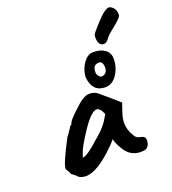

<svg xmlns="http://www.w3.org/2000/svg" viewBox="-139 -879 872 974"><g transform="rotate(-20 297.5 -392.5)"><path d="M89 -49Q89 -53 84.5 -60.5Q80 -68 76 -74Q68 -82 87 -126Q106 -170 138 -230Q144 -236 153.5 -251Q163 -266 166 -268Q166 -272 169 -275.5Q172 -279 176 -279L184 -295Q188 -304 223 -338Q258 -372 278 -384Q297 -397 319 -397Q343 -397 360 -383L387 -360Q417 -335 421 -331L458 -298L441 -248Q432 -221 432 -197Q432 -159 453 -126Q458 -115 466.5 -109Q475 -103 489 -101Q511 -97 511 -79Q511 -57 503 -46Q495 -35 484 -32Q468 -30 462 -30Q433 -30 409 -45Q385 -60 367 -96Q363 -102 356.5 -118Q350 -134 349 -140Q342 -130 326 -114Q223 -10 159 -10Q137 -10 120 -21Q117 -27 103 -37Q89 -47 89 -49ZM237 -140Q242 -144 248 -149.5Q254 -155 261 -161Q289 -184 304.5 -199.5Q320 -215 336 -237L358 -273Q348 -295 340 -302.5Q332 -310 324 -310Q304 -310 274 -274.5Q244 -239 202 -167Q191 -149 184 -129.5Q177 -110 175 -104Q191 -102 237 -140ZM328 -479Q328 -502 338 -527.5Q348 -553 366 -571Q384 -589 407 -589Q446 -589 470 -571.5Q494 -554 494 -522Q494 -476 469 -438Q444 -400 405 -400Q337 -400 328 -479ZM438 -498Q437 -512 432.5 -520.5Q428 -529 416 -529Q399 -529 391 -519Q383 -509 383 -487Q383 -478 390.5 -468Q398 -458 404 -458Q420 -458 429 -468Q438 -478 438 -498ZM443 -657 444 -667Q446 -676 487 -720Q528 -764 542 -769Q550 -774 557 -775Q570 -775 582.5 -761Q595 -747 595 -724Q595 -715 583.5 -703Q572 -691 546 -670Q510 -642 501 -628Q488 -609 473 -609Q443 -609 443 -657Z"/></g></svg>

Font: Caveat
Style: Bold
Weight: 700
Designer: Pablo Impallari
Foundry: Pablo Impallari
Version: Version 1.500; ttfautohint (v1.6)